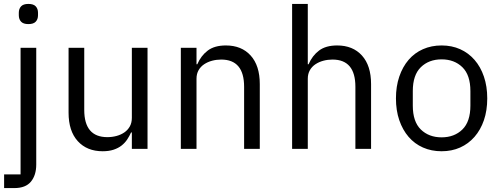

<svg xmlns="http://www.w3.org/2000/svg" viewBox="-20 -760 2554 980"><path d="M85 -516H165V80Q165 134 138 167Q111 200 53 200H1V130H85ZM125 -637Q99 -637 87.5 -649.5Q76 -662 76 -682V-695Q76 -715 87.5 -727.5Q99 -740 125 -740Q151 -740 162.5 -727.5Q174 -715 174 -695V-682Q174 -662 162.5 -649.5Q151 -637 125 -637Z M653 -84H649Q641 -66 629.5 -48.5Q618 -31 601 -17.5Q584 -4 560 4Q536 12 504 12Q424 12 377 -39.5Q330 -91 330 -185V-516H410V-199Q410 -60 528 -60Q552 -60 574.5 -66Q597 -72 614.5 -84Q632 -96 642.5 -114.5Q653 -133 653 -159V-516H733V0H653Z M903 0V-516H983V-432H987Q1006 -476 1040.5 -502Q1075 -528 1133 -528Q1213 -528 1259.5 -476.5Q1306 -425 1306 -331V0H1226V-317Q1226 -456 1109 -456Q1085 -456 1062.5 -450Q1040 -444 1022 -432Q1004 -420 993.5 -401.5Q983 -383 983 -358V0Z M1471 -740H1551V-432H1555Q1574 -476 1608.5 -502Q1643 -528 1701 -528Q1781 -528 1827.5 -476.5Q1874 -425 1874 -331V0H1794V-317Q1794 -456 1677 -456Q1653 -456 1630.5 -450Q1608 -444 1590 -432Q1572 -420 1561.5 -401.5Q1551 -383 1551 -358V0H1471Z M2234 12Q2182 12 2139 -7Q2096 -26 2065.5 -61.5Q2035 -97 2018 -146.5Q2001 -196 2001 -258Q2001 -319 2018 -369Q2035 -419 2065.5 -454.5Q2096 -490 2139 -509Q2182 -528 2234 -528Q2286 -528 2328.5 -509Q2371 -490 2402 -454.5Q2433 -419 2450 -369Q2467 -319 2467 -258Q2467 -196 2450 -146.5Q2433 -97 2402 -61.5Q2371 -26 2328.5 -7Q2286 12 2234 12ZM2234 -59Q2299 -59 2340 -99Q2381 -139 2381 -221V-295Q2381 -377 2340 -417Q2299 -457 2234 -457Q2169 -457 2128 -417Q2087 -377 2087 -295V-221Q2087 -139 2128 -99Q2169 -59 2234 -59Z"/></svg>

Font: IBM Plex Thai
Style: Regular
Weight: 400
Designer: Mike Abbink, Paul van der Laan, Pieter van Rosmalen, Ben Mitchell, Mark Frömberg
Foundry: Bold Monday
Version: Version 1.0